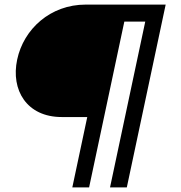

<svg xmlns="http://www.w3.org/2000/svg" viewBox="-20 -830 789 835"><path d="M458.5 -15H531.5L700.5 -810H352.5C199.5 -810 83 -704.2 54.7 -571C26.4 -438.2 96.4 -321 248.5 -321H359.5L294.5 -15H367.5L520.7 -736H611.7Z"/></svg>

Font: Hussar Nova
Style: RgIta
Weight: 700
Foundry: Cannot Into Space Fonts
Version: Version 0.99